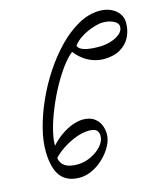

<svg xmlns="http://www.w3.org/2000/svg" viewBox="-113 -848 813 936"><g transform="rotate(-15 293.5 -380.5)"><path d="M174 0Q111 0 79.5 -39.5Q48 -79 46 -163Q45 -217 61.5 -281.5Q78 -346 108 -413Q138 -480 179 -542Q220 -604 268.5 -653.5Q317 -703 370 -732Q423 -761 477 -761Q508 -761 533 -749.5Q558 -738 572.5 -718Q587 -698 587 -671Q587 -632 570.5 -599.5Q554 -567 520.5 -547.5Q487 -528 437 -528Q409 -528 381 -538Q353 -548 327.5 -569Q302 -590 281 -623L307 -609Q282 -595 252 -557Q222 -519 193.5 -468Q165 -417 142 -361Q119 -305 106.5 -254Q94 -203 98 -166L77 -158Q111 -201 144.5 -225Q178 -249 208 -259.5Q238 -270 260 -270Q294 -270 315 -256Q336 -242 346 -219.5Q356 -197 356 -171Q356 -143 340 -113Q324 -83 297.5 -57Q271 -31 238.5 -15.5Q206 0 174 0ZM179 -65Q214 -65 247.5 -80.5Q281 -96 302.5 -120.5Q324 -145 324 -172Q323 -191 312.5 -200.5Q302 -210 274 -210Q244 -210 209.5 -197Q175 -184 144 -164Q113 -144 92 -121Q100 -65 179 -65ZM430 -592Q460 -592 488.5 -600.5Q517 -609 535.5 -624.5Q554 -640 554 -660Q554 -673 543.5 -682Q533 -691 515.5 -696.5Q498 -702 477 -702Q459 -702 428.5 -692.5Q398 -683 369 -665.5Q340 -648 324 -625Q335 -592 430 -592Z"/></g></svg>

Font: EB Garamond
Style: Italic
Weight: 400
Italic angle: -17.2°
Designer: Georg Duffner and Octavio Pardo
Foundry: Georg Duffner
Version: Version 1.001